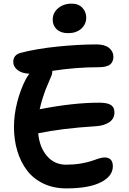

<svg xmlns="http://www.w3.org/2000/svg" viewBox="-20 -981 712 1060"><path d="M356 -797.9Q316.4 -797.9 293.7 -818.6Q271 -839.4 271 -872.1Q271 -910.2 300.8 -935.5Q330.6 -960.9 376 -960.9Q413.6 -960.9 434.8 -938Q456.1 -915 456.1 -883.8Q456.1 -847.2 428.5 -822.5Q400.9 -797.9 356 -797.9ZM346.2 59.1Q275.9 59.1 220.2 32.7Q164.6 6.3 129.4 -39.8Q94.2 -85.9 75.7 -147.2Q57.1 -208.5 57.1 -280.8Q57.1 -346.2 74.7 -415.8Q92.3 -485.4 122.1 -543Q130.9 -559.6 142.1 -574.2Q100.1 -575.7 76.7 -594.5Q53.2 -613.3 53.2 -639.2Q53.2 -677.2 92.8 -689Q183.1 -712.4 299.6 -724.1Q416 -735.8 513.2 -735.8Q557.6 -735.8 581.8 -716.6Q606 -697.3 606 -668Q606 -639.6 587.6 -624.8Q569.3 -609.9 523.9 -609.9Q399.4 -609.9 269 -589.8Q269 -581.1 266.1 -567.9Q265.6 -565.9 250.7 -531.5Q235.8 -497.1 230.2 -482.7Q224.6 -468.3 214.8 -437Q205.1 -405.8 199.2 -377.9Q384.8 -414.1 526.9 -414.1Q572.8 -414.1 592.3 -401.4Q611.8 -388.7 611.8 -359.9Q611.8 -325.7 583.5 -306.4Q555.2 -287.1 509.8 -284.2Q321.8 -272.5 190.9 -245.1Q198.2 -167.5 239.5 -119.6Q280.8 -71.8 344.2 -71.8Q387.7 -71.8 425.3 -78.1Q462.9 -84.5 483.6 -91.8Q504.4 -99.1 524.2 -105.5Q543.9 -111.8 556.2 -111.8Q603 -111.8 603 -63Q603 -8.3 536.6 25.4Q470.2 59.1 346.2 59.1Z"/></svg>

Font: Shantell Sans Irregular Bouncy
Style: Regular
Weight: 600
Designer: Stephen Nixon, Anya Danilova, Shantell Martin
Foundry: Arrow Type
Version: Version 1.006;[9816181b4]